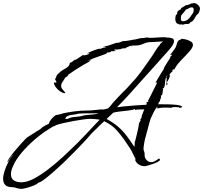

<svg xmlns="http://www.w3.org/2000/svg" viewBox="-24 -1034 1299 1228"><path d="M113 174Q98 174 83 169Q68 163 52 163Q-4 163 -4 109Q-4 87 5.5 58.5Q15 30 29 3Q43 -24 57 -41H54L26 2H25Q24 2 24 1Q24 -6 36 -23.5Q48 -41 65.5 -62.5Q83 -84 101.5 -104.5Q120 -125 133 -139Q146 -153 148 -154Q159 -161 170 -168Q181 -175 192 -182Q203 -189 213.5 -195.5Q224 -202 235 -209Q238 -211 241 -215Q245 -219 247 -220Q257 -227 267 -232.5Q277 -238 288 -242Q293 -259 306 -274Q319 -289 333 -298Q335 -298 345.5 -300Q356 -302 366 -304.5Q376 -307 378 -309Q416 -317 454.5 -322Q493 -327 532 -327Q542 -327 551.5 -327.5Q561 -328 571 -329Q581 -330 590.5 -331Q600 -332 610 -333Q614 -334 618.5 -334Q623 -334 628 -334Q633 -333 637 -333.5Q641 -334 645 -335L657 -338L668 -341Q676 -349 683.5 -358Q691 -367 698 -376Q706 -384 713.5 -393Q721 -402 729 -410Q743 -425 758 -440Q773 -455 788 -470Q817 -501 844 -532Q857 -548 869.5 -564Q882 -580 893 -596L938 -660Q946 -671 953.5 -682.5Q961 -694 968 -706Q975 -717 982.5 -728Q990 -739 1000 -749L999 -750Q999 -753 1008 -760L1019 -769Q1009 -768 999.5 -768Q990 -768 981 -767Q971 -766 961.5 -765.5Q952 -765 942 -765Q917 -765 893 -754Q869 -743 844 -743H831Q828 -743 825 -743.5Q822 -744 818 -745V-744L824 -741Q822 -738 819 -736V-740H817Q816 -740 816 -741Q807 -741 800 -737Q796 -735 791.5 -733Q787 -731 783 -730L782 -726Q777 -726 763.5 -724.5Q750 -723 747 -720H750L714 -716L717 -719H710L709 -716H712Q713 -716 709 -715.5Q705 -715 705 -713Q705 -711 708 -712Q710 -713 712 -713L715 -709L714 -707H701Q695 -706 688 -707L682 -701L666 -698L663 -700Q660 -697 659 -695Q658 -692 654 -690Q652 -689 634 -682.5Q616 -676 593.5 -668Q571 -660 553.5 -653Q536 -646 535 -644V-643L536 -644Q538 -645 548 -649Q558 -653 560 -653V-652L559 -651Q557 -650 555.5 -649Q554 -648 552 -647Q548 -643 545 -642H551Q533 -633 506 -617Q479 -601 453 -584Q427 -567 411 -555L413 -553L400 -541L393 -538Q385 -522 376 -510.5Q367 -499 367 -481Q367 -474 374 -465Q381 -456 387.5 -449Q394 -442 393 -439H392Q392 -438 391 -438H390Q378 -438 361.5 -449Q345 -460 333 -476Q321 -492 321 -505V-506H329Q331 -506 333.5 -506Q336 -506 337 -507L338 -508Q338 -508 333 -518Q328 -526 328 -529V-530Q330 -530 333.5 -536Q337 -542 338 -544L336 -542Q334 -540 333 -541L347 -563L349 -562Q361 -577 377.5 -586Q394 -595 407 -604.5Q420 -614 423 -631L422 -633H428Q432 -635 436 -637.5Q440 -640 444 -644Q452 -652 459 -653V-651L508 -683Q508 -681 510 -681Q510 -681 516 -683L515 -681Q511 -681 509 -678L532 -684L529 -682Q538 -685 547 -690L543 -691L549 -695L533 -692L535 -694Q543 -698 560.5 -705.5Q578 -713 595.5 -718.5Q613 -724 621 -722V-723Q639 -731 652 -731L653 -733Q652 -734 644 -734Q640 -733 638 -733Q636 -733 634 -733L661 -741V-740L723 -761L725 -760Q737 -760 749 -766Q760 -772 773 -772L774 -771L820 -778V-779Q828 -780 836 -781Q844 -782 851 -784Q859 -786 866.5 -788Q874 -790 881 -791V-790H885Q889 -790 892.5 -790.5Q896 -791 900 -792Q904 -793 907.5 -793.5Q911 -794 915 -794Q917 -794 920 -794Q923 -794 925 -793Q928 -792 934 -792Q945 -792 957 -792.5Q969 -793 980 -794Q991 -795 1002.5 -795.5Q1014 -796 1025 -796Q1037 -796 1047 -793L1046 -794Q1059 -794 1074 -790Q1089 -786 1089 -771Q1089 -762 1085 -755Q1080 -744 1073.5 -735Q1067 -726 1059 -717L970 -617Q948 -592 925.5 -567.5Q903 -543 880 -517Q842 -474 804 -432Q766 -390 725 -349H729Q734 -349 738.5 -349.5Q743 -350 747 -351Q751 -352 755.5 -352Q760 -352 764 -353Q801 -357 837.5 -359.5Q874 -362 911 -364L912 -367L914 -369L913 -365H915L913 -381L925 -383V-385L922 -390Q922 -393 924 -391L980 -503V-506H976Q974 -505 971 -505V-509H973Q974 -511 981 -523Q988 -535 996.5 -549.5Q1005 -564 1012.5 -575.5Q1020 -587 1022 -588Q1021 -593 1029.5 -608Q1038 -623 1048.5 -639Q1059 -655 1062 -660L1065 -662L1064 -670L1077 -682V-684L1064 -682V-684H1066L1093 -721Q1102 -733 1105 -746Q1108 -759 1113 -768.5Q1118 -778 1132 -781L1134 -784H1136V-786Q1148 -786 1165.5 -781.5Q1183 -777 1196.5 -768.5Q1210 -760 1210 -747Q1210 -734 1197 -717Q1184 -700 1165.5 -681Q1147 -662 1129.5 -643.5Q1112 -625 1102 -609L1088 -586H1086L1088 -592H1084L1077 -582L1078 -580L1081 -582L1082 -580Q1077 -577 1067.5 -567Q1058 -557 1058 -552V-551L1059 -550V-552L1064 -556Q1062 -542 1056 -529.5Q1050 -517 1042 -506L1048 -500Q1048 -500 1046 -494Q1044 -489 1043 -489Q1042 -489 1041 -491Q1040 -493 1040 -494L1042 -528H1044L1039 -538Q1046 -547 1047 -550H1043Q1035 -536 1032.5 -516Q1030 -496 1029 -479L1023 -481V-479L1027 -473L1018 -469L1016 -467L1019 -465L1020 -467V-465Q1019 -464 1019 -462Q1017 -455 1015.5 -439Q1014 -423 1005 -423L1006 -411Q1006 -409 1001.5 -398.5Q997 -388 997 -383L995 -382L992 -384V-376L987 -367H1012Q1027 -367 1054.5 -366.5Q1082 -366 1107.5 -363Q1133 -360 1141 -352V-351Q1141 -347 1132 -345.5Q1123 -344 1121 -344Q1123 -349 1118 -349Q1115 -348 1112 -348Q1110 -348 1106.5 -348.5Q1103 -349 1099 -350Q1095 -349 1092 -348.5Q1089 -348 1086 -349Q1082 -350 1073 -345Q1067 -345 1061 -345Q1055 -345 1050 -346H1026Q1020 -346 1014 -345.5Q1008 -345 1002 -344Q990 -341 978 -341V-342Q978 -344 977 -343L978 -347H983L984 -350H978Q955 -313 939 -274L936 -263Q935 -260 934 -257Q933 -254 932 -251L902 -139Q900 -130 897 -111Q894 -92 894 -82Q894 -72 898 -65Q901 -58 901 -48V-40Q901 -24 913.5 -10.5Q926 3 942 3Q957 3 969.5 -5Q982 -13 994 -21Q994 -21 996 -17Q999 -16 999 -12Q999 -6 985.5 1Q972 8 954 14.5Q936 21 921 25Q906 29 903 29Q882 29 865 19Q848 9 840 -11Q843 -14 843 -18L840 -23Q836 -31 832 -39Q828 -47 824 -55Q820 -63 816 -71Q812 -79 807 -86Q792 -110 771.5 -139Q751 -168 728 -194.5Q705 -221 682 -236Q677 -239 672.5 -242Q668 -245 663 -248Q658 -250 653 -253Q648 -256 643 -259Q629 -247 616.5 -234.5Q604 -222 591 -209L569 -188Q564 -183 558.5 -177Q553 -171 548 -165Q543 -159 534.5 -149.5Q526 -140 513 -126Q488 -99 455.5 -66Q423 -33 387 2Q368 19 351 35.5Q334 52 317 66Q300 81 280.5 97Q261 113 245 123.5Q229 134 220 135Q215 143 193 152Q171 161 147.5 167.5Q124 174 113 174ZM836 -94Q837 -103 837.5 -111.5Q838 -120 838 -129L840 -130Q845 -151 850.5 -172Q856 -193 860 -214L863 -229Q863 -233 863.5 -236.5Q864 -240 865 -244Q866 -248 869 -254Q872 -260 876 -262L873 -269Q875 -270 877 -275Q877 -278 882 -280V-282Q881 -282 881 -283Q881 -290 888 -307.5Q895 -325 899 -335Q892 -334 884.5 -334Q877 -334 869 -334Q854 -334 840 -331L839 -337Q828 -331 800.5 -327.5Q773 -324 744 -321Q715 -318 700 -313Q695 -308 689.5 -303Q684 -298 679 -293Q674 -289 668.5 -283.5Q663 -278 658 -273Q702 -249 731.5 -223.5Q761 -198 785 -166.5Q809 -135 836 -94ZM394 -273H397L409 -274Q430 -285 459.5 -286.5Q489 -288 514 -296Q517 -297 528.5 -298Q540 -299 553 -300.5Q566 -302 572 -302Q575 -303 578 -303Q581 -303 584 -304Q587 -304 590 -304.5Q593 -305 596 -306Q605 -308 604 -309H547Q533 -309 518.5 -309Q504 -309 490 -308Q475 -308 462 -303Q450 -301 434.5 -299Q419 -297 407.5 -291.5Q396 -286 394 -273ZM111 132Q147 132 190 110Q234 87 281.5 51Q329 15 378 -30Q402 -53 425.5 -75Q449 -97 471 -119Q495 -143 522.5 -172Q550 -201 574 -227Q598 -253 613 -268L612 -269Q598 -271 583.5 -272.5Q569 -274 554 -274Q538 -274 508.5 -270Q479 -266 446.5 -260Q414 -254 385 -247.5Q356 -241 341 -236Q328 -231 314.5 -224Q301 -217 290 -209Q248 -184 201 -144Q154 -104 114.5 -57.5Q75 -11 57 34Q46 58 46 80Q46 109 65.5 120.5Q85 132 111 132ZM1145 -876Q1144 -876 1142 -877Q1140 -878 1138 -878Q1135 -878 1131.5 -877.5Q1128 -877 1126 -877Q1125 -877 1115 -881Q1105 -885 1103 -889Q1097 -900 1097 -912Q1097 -918 1098 -924Q1099 -930 1100 -935Q1101 -937 1104.5 -940.5Q1108 -944 1110 -947Q1109 -949 1109 -952Q1109 -958 1119 -968L1132 -974Q1132 -975 1134 -980Q1136 -985 1140 -985Q1146 -989 1152 -992.5Q1158 -996 1165 -1001L1179 -1002Q1183 -1007 1185 -1006Q1187 -1005 1191 -1007Q1195 -1009 1197 -1011Q1199 -1013 1206 -1012Q1209 -1014 1214 -1014Q1219 -1014 1221 -1014Q1223 -1014 1229 -1011.5Q1235 -1009 1238 -1006Q1255 -993 1255 -979Q1255 -972 1251 -961.5Q1247 -951 1247 -950Q1244 -949 1241 -945Q1238 -941 1236 -939Q1233 -935 1233 -937Q1233 -939 1229 -931Q1227 -929 1224 -922.5Q1221 -916 1219 -913Q1216 -913 1216 -910Q1216 -907 1215 -907Q1212 -904 1209.5 -901.5Q1207 -899 1205 -897Q1204 -896 1201.5 -895.5Q1199 -895 1197 -893Q1193 -892 1191.5 -888.5Q1190 -885 1186 -883Q1177 -879 1171.5 -880.5Q1166 -882 1159 -880Q1156 -879 1151.5 -877.5Q1147 -876 1145 -876ZM1150 -898Q1152 -898 1158 -899.5Q1164 -901 1166 -902L1174 -907Q1178 -909 1181.5 -912.5Q1185 -916 1187 -918Q1189 -919 1190.5 -923Q1192 -927 1195 -928Q1197 -933 1206 -944.5Q1215 -956 1215 -971Q1215 -987 1203 -987Q1200 -987 1197.5 -986.5Q1195 -986 1192 -985Q1187 -984 1183 -981Q1179 -978 1175 -976Q1174 -975 1170.5 -975Q1167 -975 1165 -972Q1164 -971 1159.5 -965Q1155 -959 1153 -957Q1149 -952 1144 -946Q1139 -940 1135 -935Q1133 -929 1133 -920.5Q1133 -912 1133 -907Q1137 -898 1148 -898Z"/></svg>

Font: Water Brush
Style: Regular
Weight: 400
Designer: Robert E. Leuschke
Foundry: Robert E. Leuschke
Version: Version 1.010; ttfautohint (v1.8.4.7-5d5b)